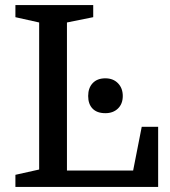

<svg xmlns="http://www.w3.org/2000/svg" viewBox="-20 -740 674 760"><path d="M245 -651V-65H507L541 -238H606V0H41V-48L135 -69V-651L41 -672V-720H349V-672ZM329 -360Q329 -392 347 -411Q365 -430 397 -430Q428 -430 447 -410.5Q466 -391 466 -360Q466 -329 447 -310.5Q428 -292 397 -292Q364 -292 346.5 -310Q329 -328 329 -360Z"/></svg>

Font: Domine Medium
Style: Regular
Weight: 500
Designer: Pablo Impallari, Rodrigo Fuenzalida, Brenda Gallo
Foundry: Pablo Impallari, Rodrigo Fuenzalida, Brenda Gallo
Version: Version 2.000